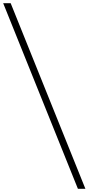

<svg xmlns="http://www.w3.org/2000/svg" viewBox="-27 -982 556 1205"><path d="M-7 -962H40L509 203H462Z"/></svg>

Font: Matangi Light
Style: Regular
Weight: 300
Designer: Prashant Pant
Foundry: The Graphic Ant
Version: Version 3.002